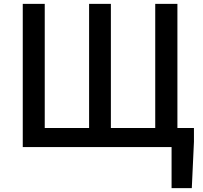

<svg xmlns="http://www.w3.org/2000/svg" viewBox="-20 -756 1041 987"><path d="M892 -98V-736H778V-98H550V-736H438V-98H210V-736H97V0H862V211H966L977 -27V-98Z"/></svg>

Font: Genne Gothic Medium
Style: Regular
Weight: 500
Designer: Ryoko NISHIZUKA (kana & ideographs); Paul D. Hunt (Latin, Greek & Cyrillic); Wenlong ZHANG (bopomofo); Sandoll Communica
Foundry: Adobe Systems Incorporated
Version: Version 1.004;PS 1.004;hotconv 16.6.51;makeotf.lib2.5.65220